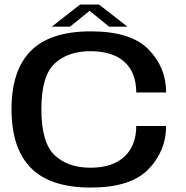

<svg xmlns="http://www.w3.org/2000/svg" viewBox="-20 -818 814 842"><path d="M378 4.5Q200.5 4.5 115.5 -81.5Q30.5 -167.5 30.5 -339Q30.5 -510 115.5 -595.2Q200.5 -680.5 378 -680.5Q553.5 -680.5 631 -601.8Q708.5 -523 708.5 -412.5H577.5Q577.5 -500 525.5 -546.8Q473.5 -593.5 376.5 -593.5Q277.5 -593.5 219.5 -539.2Q161.5 -485 161.5 -339Q161.5 -192 219.8 -137.2Q278 -82.5 376.5 -82.5Q473 -82.5 525.2 -130.8Q577.5 -179 577.5 -265.5H708.5Q708.5 -156.5 631.2 -76Q554 4.5 378 4.5ZM207 -701 331 -798H414.5L539 -701H458.5L373 -770.5L287 -701Z"/></svg>

Font: Anybody ExtraExpanded Medium
Style: Regular
Weight: 500
Width: 8
Designer: Tyler Finck
Foundry: Etcetera Type Company
Version: Version 1.010; ttfautohint (v1.8.3) -l 8 -r 50 -G 200 -x 14 